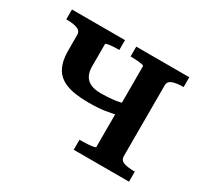

<svg xmlns="http://www.w3.org/2000/svg" viewBox="-112 -661 857 812"><g transform="rotate(30 316.0 -255.0)"><path d="M406 -58V-452Q406 -456 395 -458Q384 -460 369 -461Q354 -462 342 -462H340V-510H599V-462H598Q566 -462 546 -455Q526 -448 526 -428V-83Q526 -62 546 -55.5Q566 -49 598 -49H599V0H329V-49H342Q354 -49 369 -50Q384 -51 395 -53Q406 -55 406 -58ZM99 -349V-428Q99 -448 79 -455Q59 -462 28 -462H26V-510H285V-462H283Q270 -462 255 -461Q240 -460 230 -458Q220 -456 220 -452V-343Q220 -318 229.5 -300Q239 -282 258.5 -273Q278 -264 308 -264Q344 -264 371 -267.5Q398 -271 433 -281V-224Q396 -214 362.5 -209Q329 -204 283 -204Q213 -204 173 -220Q133 -236 116 -269Q99 -302 99 -349Z"/></g></svg>

Font: Roboto Serif 36pt Medium
Style: Regular
Weight: 500
Designer: Greg Gazdowicz
Foundry: Commercial Type
Version: Version 1.008